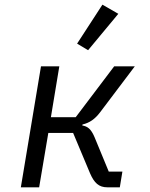

<svg xmlns="http://www.w3.org/2000/svg" viewBox="-20 -799 640 819"><path d="M68.9 0H147L186.1 -231.9H291.9L364 -60C382.1 -18.1 402 0 437.9 0H491.1L502.1 -67.1H443.9L383.2 -214.1C367.9 -250 353 -259.9 331 -263.8L332 -268.1C361.9 -274.9 384.9 -290.8 407 -320L555 -516H467L302.9 -299H197.1L233 -516H154.8ZM308.9 -612.9 355.8 -584.9 484.7 -740.1 416.9 -779.1Z"/></svg>

Font: Margiela Mono Italic Italic
Style: Regular
Weight: 400
Designer: Mike Abbink, Paul van der Laan, Pieter van Rosmalen
Foundry: Bold Monday
Version: Version 2.003 2021